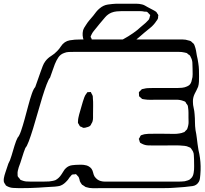

<svg xmlns="http://www.w3.org/2000/svg" viewBox="-79 -980 1104 1036"><path d="M1002 -38Q1001 -29 1000 -18.5Q999 -8 994 1Q982 21 960 24Q938 27 917 29Q904 30 890 31Q876 32 862 33Q840 35 807.5 35Q775 35 752 35H472Q456 35 438 35.5Q420 36 403 34Q393 32 383 29Q380 27 377 25Q374 23 371 21Q370 20 368 19Q366 18 364 17Q361 14 357.5 8Q354 2 352 -2Q351 -7 349.5 -13Q348 -19 346 -23Q345 -26 342 -28.5Q339 -31 337 -34Q336 -35 334.5 -37Q333 -39 331 -40Q330 -41 327 -40Q324 -39 322 -39Q320 -39 316.5 -39Q313 -39 311 -38Q308 -37 305.5 -33.5Q303 -30 301 -28Q296 -23 292 -16.5Q288 -10 283 -5Q276 3 267.5 10Q259 17 249 21Q242 24 233.5 25Q225 26 217 27L166 30Q151 31 128.5 32.5Q106 34 83 34.5Q60 35 45 35Q32 35 18.5 35Q5 35 -8 34Q-25 33 -40 25Q-41 24 -43.5 23Q-46 22 -47 21Q-48 19 -49.5 16.5Q-51 14 -52 13Q-53 11 -55 8Q-57 5 -58 2Q-60 -9 -58 -19Q-57 -27 -54.5 -34.5Q-52 -42 -50 -49Q-46 -61 -42 -73Q-38 -85 -34 -97Q-25 -112 -17 -139.5Q-9 -167 -0.5 -194.5Q8 -222 16 -237Q25 -246 34.5 -273.5Q44 -301 54 -337.5Q64 -374 73.5 -410Q83 -446 92.5 -473.5Q102 -501 111 -510Q119 -531 126 -552.5Q133 -574 141 -595Q146 -609 151.5 -623.5Q157 -638 166 -650Q179 -667 197 -678Q215 -689 230 -705Q241 -716 249.5 -729.5Q258 -743 271 -752Q283 -760 297.5 -762.5Q312 -765 325 -766Q340 -767 355.5 -767Q371 -767 386 -767H874Q890 -767 906.5 -767Q923 -767 937 -762Q940 -761 943.5 -760.5Q947 -760 950 -758Q952 -757 954 -755Q956 -753 958 -751L966 -744Q968 -742 969 -739Q970 -736 971 -734Q976 -721 978.5 -708Q981 -695 983 -681Q985 -671 987.5 -660.5Q990 -650 991 -639Q994 -621 994.5 -603Q995 -585 995 -567Q995 -554 994.5 -539.5Q994 -525 990 -512Q986 -502 981 -492.5Q976 -483 971 -473Q961 -452 962 -430Q962 -414 966 -397.5Q970 -381 971 -364Q973 -342 973 -321Q973 -300 976 -278Q978 -267 980 -256.5Q982 -246 983 -235Q985 -219 987 -203Q989 -187 992 -170Q994 -160 996.5 -149.5Q999 -139 1000 -128Q1003 -106 1003.5 -83.5Q1004 -61 1002 -38ZM968 -120Q967 -130 967 -141Q967 -152 963 -161Q962 -163 960.5 -166Q959 -169 957 -171Q956 -173 954 -176Q952 -179 950 -181Q949 -183 946 -184Q943 -185 941 -186Q929 -192 917 -193Q905 -194 892 -195Q877 -196 850 -195.5Q823 -195 795.5 -195Q768 -195 753 -195Q738 -195 721 -195.5Q704 -196 690 -203Q687 -205 683 -206.5Q679 -208 677 -210Q675 -213 674 -217.5Q673 -222 672 -226Q670 -228 670 -231Q670 -232 673 -235Q675 -238 677 -243Q679 -248 681 -249Q683 -251 686 -251.5Q689 -252 691 -253Q699 -256 707 -256.5Q715 -257 723 -258Q746 -259 778 -258.5Q810 -258 832 -258Q843 -258 853.5 -257.5Q864 -257 874 -258Q882 -259 889.5 -260Q897 -261 904 -263Q906 -265 909.5 -265.5Q913 -266 915 -267Q917 -268 918.5 -270Q920 -272 921 -273Q923 -276 926.5 -278.5Q930 -281 931 -284Q933 -288 934.5 -294.5Q936 -301 937 -305Q939 -315 938.5 -325Q938 -335 938 -345Q938 -359 938 -372Q938 -385 936 -398Q935 -402 935 -405.5Q935 -409 933 -412Q930 -418 925 -423Q924 -425 923.5 -427Q923 -429 921 -430Q920 -432 916.5 -433Q913 -434 911 -435Q894 -442 872 -442H771Q753 -442 735 -441.5Q717 -441 699 -444Q697 -445 693.5 -445Q690 -445 688 -446Q686 -448 683 -450.5Q680 -453 678 -455Q677 -456 675 -457.5Q673 -459 672 -460Q671 -462 671 -466Q671 -470 671 -472Q671 -474 670.5 -477.5Q670 -481 671 -483Q672 -485 675 -487.5Q678 -490 679 -491Q681 -493 683 -495.5Q685 -498 687 -499Q693 -501 697 -501Q708 -504 718.5 -504.5Q729 -505 740 -505H876Q890 -505 904 -506.5Q918 -508 931 -514Q933 -516 936 -517Q939 -518 940 -519Q947 -524 951 -532.5Q955 -541 956 -549Q961 -564 960.5 -580Q960 -596 960 -612Q960 -627 959 -642.5Q958 -658 950 -672Q948 -678 945 -681Q942 -685 936 -687Q935 -689 932.5 -691Q930 -693 928 -694L915 -697Q902 -700 887.5 -700Q873 -700 859 -700H318Q305 -700 292 -699.5Q279 -699 267 -694Q247 -687 236 -670.5Q225 -654 217 -634Q210 -616 204 -598Q198 -580 191 -561Q184 -554 173 -525.5Q162 -497 149.5 -456.5Q137 -416 124.5 -371.5Q112 -327 99.5 -286.5Q87 -246 76.5 -218Q66 -190 58 -182Q49 -160 40 -130Q31 -100 22 -77Q19 -67 17 -58Q15 -49 16 -39Q16 -37 16 -33.5Q16 -30 17 -28Q18 -26 20.5 -23.5Q23 -21 24 -19Q26 -18 27.5 -15Q29 -12 31 -10L38 -7Q51 -2 61 -1Q75 0 89 0Q103 0 117 0Q134 0 151.5 0Q169 0 186 -1Q194 -2 203 -3.5Q212 -5 220 -8Q239 -18 252 -38Q258 -46 263.5 -56Q269 -66 277 -73Q291 -86 310 -88.5Q329 -91 347 -91Q355 -91 363.5 -91Q372 -91 380 -89Q390 -88 399.5 -82.5Q409 -77 415 -69Q421 -60 423.5 -48.5Q426 -37 431 -28Q445 -8 465 -3Q476 0 488 0Q500 0 511 0H880Q890 0 899.5 -0.5Q909 -1 918 -2Q926 -4 935.5 -7Q945 -10 951 -17Q958 -23 961.5 -31.5Q965 -40 966 -48Q969 -65 968.5 -83Q968 -101 968 -120ZM423 -364Q423 -354 423 -343.5Q423 -333 420 -324Q419 -320 415 -314Q413 -309 410 -304Q405 -298 397 -295.5Q389 -293 381 -291Q379 -291 376.5 -290.5Q374 -290 372 -290Q365 -292 361 -295L353 -298Q351 -300 349.5 -303Q348 -306 347 -308Q344 -312 342 -316Q341 -318 341.5 -321Q342 -324 342 -326Q342 -336 344 -344.5Q346 -353 348 -362Q355 -385 361.5 -409Q368 -433 376 -455Q378 -461 381 -466Q384 -471 388 -476Q390 -480 393 -483H402Q404 -483 407 -483.5Q410 -484 411 -483Q412 -482 413 -479.5Q414 -477 415 -475Q417 -472 418.5 -469Q420 -466 421 -463Q422 -461 422 -457.5Q422 -454 422 -452Q424 -431 423.5 -409Q423 -387 423 -364ZM699 -803Q686 -792 673 -780.5Q660 -769 646 -758Q635 -748 622.5 -739Q610 -730 596 -723Q586 -719 575.5 -716.5Q565 -714 554 -712Q542 -711 529.5 -710.5Q517 -710 504 -710Q489 -710 468 -710.5Q447 -711 426 -716Q405 -721 390 -735Q384 -741 380 -748Q376 -755 373 -762Q363 -789 369 -815Q371 -823 376 -831.5Q381 -840 386 -847Q394 -860 404 -871.5Q414 -883 424 -895Q432 -906 440.5 -916.5Q449 -927 459 -935Q479 -952 503 -955.5Q527 -959 549 -960H621Q638 -960 655 -960Q672 -960 688 -956Q696 -954 703 -950Q710 -946 717 -942L751 -924Q754 -922 758 -920Q762 -918 765 -915L769 -908Q771 -906 773 -903Q775 -900 775 -898Q776 -897 775 -894.5Q774 -892 774 -890Q774 -887 774 -884Q774 -881 772 -878Q771 -875 769 -872Q767 -869 765 -867Q753 -848 735.5 -833Q718 -818 699 -803ZM458 -851Q451 -842 443.5 -833Q436 -824 428 -814Q425 -810 421.5 -805.5Q418 -801 416 -796Q415 -793 412.5 -788.5Q410 -784 410 -781Q410 -780 411.5 -777.5Q413 -775 414 -774Q416 -765 419 -761Q421 -760 422 -760Q423 -760 424 -759Q428 -758 432 -756Q436 -754 440 -752Q449 -750 459.5 -750Q470 -750 480 -750Q496 -750 513 -750Q530 -750 546 -752Q561 -755 587 -769Q613 -783 639 -801Q665 -819 680 -834Q689 -842 698.5 -849.5Q708 -857 716 -866Q718 -868 721 -871Q724 -874 725 -876Q727 -880 728 -884.5Q729 -889 730 -893Q730 -895 731 -896.5Q732 -898 731 -899Q731 -901 729.5 -901.5Q728 -902 727 -903Q725 -905 722 -909Q719 -913 716 -915Q713 -917 709 -917Q705 -917 702 -917Q689 -920 674.5 -920Q660 -920 646 -920H577Q564 -920 550 -918.5Q536 -917 523 -912Q503 -904 488 -886.5Q473 -869 458 -851Z"/></svg>

Font: Rubik Vinyl
Style: Regular
Weight: 400
Designer: Hubert and Fischer, NaN
Foundry: Hubert and Fischer, NaN
Version: Version 2.200